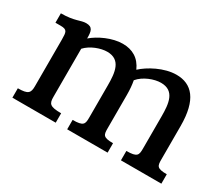

<svg xmlns="http://www.w3.org/2000/svg" viewBox="-92 -727 1102 950"><g transform="rotate(30 459.0 -252.0)"><path d="M39.1 0H286.6V-53.7C220.7 -53.7 212.9 -66.4 212.9 -105V-379.9C243.2 -413.1 296.4 -431.6 332.5 -431.6C411.1 -431.6 417.5 -361.3 417.5 -288.6V-106C417.5 -67.4 414.6 -53.7 352.1 -53.7V0H583V-53.7C523.9 -53.7 522.9 -67.4 522.9 -106V-294.9C522.9 -325.2 520.5 -352.1 516.1 -375C545.9 -411.1 601.6 -431.6 639.6 -431.6C718.3 -431.6 724.6 -361.3 724.6 -288.6V-106C724.6 -67.4 721.7 -53.7 659.2 -53.7V0H890.1V-53.7C831.1 -53.7 830.1 -67.4 830.1 -106V-294.9C830.1 -444.8 774.4 -504.4 686.5 -504.4C615.7 -504.4 539.1 -461.9 501 -426.3C477.1 -480.5 434.6 -504.4 379.4 -504.4C320.3 -504.4 251.5 -472.2 212.9 -438.5V-439.5C212.9 -479.5 209 -502 171.4 -502C139.6 -502 117.2 -481.4 38.1 -481.4V-427.7H67.9C106.9 -427.7 106.9 -413.6 107.4 -371.1V-105C107.4 -66.4 98.1 -53.7 39.1 -53.7Z"/></g></svg>

Font: Arbutus Slab
Style: Regular
Weight: 400
Designer: Karolina Lach
Foundry: Karolina Lach
Version: Version 1.001